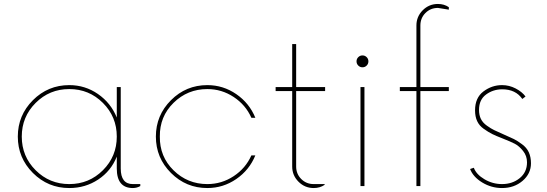

<svg xmlns="http://www.w3.org/2000/svg" viewBox="-20 -940 2762 970"><path d="M651.2 -10H688.8V0Q671.2 10 651.2 10Q570 10 570 -88.8V-148.8Q541.2 -76.2 476.2 -33.1Q411.2 10 330 10Q222.5 10 146.2 -66.2Q70 -142.5 70 -250Q70 -357.5 146.2 -433.8Q222.5 -510 330 -510Q410 -510 475 -465Q540 -420 570 -346.2V-500H590V-88.8Q590 -10 651.2 -10ZM160 -80Q230 -10 330 -10Q430 -10 500 -80Q570 -150 570 -250Q570 -350 500 -420Q430 -490 330 -490Q230 -490 160 -420Q90 -350 90 -250Q90 -150 160 -80Z M1027.5 10Q920 10 843.8 -66.2Q767.5 -142.5 767.5 -250Q767.5 -357.5 843.8 -433.8Q920 -510 1027.5 -510Q1107.5 -510 1173.8 -464.4Q1240 -418.8 1270 -345H1250Q1221.2 -410 1160.6 -450Q1100 -490 1027.5 -490Q927.5 -490 856.9 -420.6Q786.2 -351.2 787.5 -250Q786.2 -148.8 856.9 -79.4Q927.5 -10 1027.5 -10Q1100 -10 1160.6 -50Q1221.2 -90 1250 -155H1270Q1240 -81.2 1173.8 -35.6Q1107.5 10 1027.5 10Z M1622.5 -480H1476.2V-98.8Q1476.2 -61.2 1501.9 -35.6Q1527.5 -10 1565 -10H1620V-6.2Q1596.2 10 1565 10Q1520 10 1488.1 -21.9Q1456.2 -53.8 1456.2 -98.8V-480H1372.5V-500H1456.2V-717.5H1476.2V-500H1622.5Z M1832.5 -608.8Q1823.8 -600 1811.2 -600Q1798.8 -600 1790 -608.8Q1781.2 -617.5 1781.2 -630Q1781.2 -642.5 1790 -651.2Q1798.8 -660 1811.2 -660Q1823.8 -660 1832.5 -651.2Q1841.2 -642.5 1841.2 -630Q1841.2 -617.5 1832.5 -608.8ZM1801.2 0V-500H1821.2V0Z M2192.5 -900Q2155 -900 2129.4 -874.4Q2103.8 -848.8 2103.8 -811.2V-500H2247.5V-480H2103.8V0H2083.8V-480H2000V-500H2083.8V-811.2Q2083.8 -856.2 2115.6 -888.1Q2147.5 -920 2192.5 -920Q2223.8 -920 2247.5 -903.8V-891.2Z M2516.2 10Q2462.5 10 2416.2 -18.1Q2370 -46.2 2355 -86.2L2373.8 -92.5Q2386.2 -58.8 2427.5 -34.4Q2468.8 -10 2516.2 -10Q2568.8 -10 2605.6 -40Q2642.5 -70 2642.5 -120Q2642.5 -152.5 2622.5 -177.5Q2602.5 -202.5 2580.6 -213.8Q2558.8 -225 2517.5 -241.2Q2485 -253.8 2466.2 -263.1Q2447.5 -272.5 2424.4 -288.8Q2401.2 -305 2390.6 -328.1Q2380 -351.2 2380 -382.5Q2380 -446.2 2422.5 -478.1Q2465 -510 2516.2 -510Q2552.5 -510 2585 -493.1Q2617.5 -476.2 2635 -452.5L2618.8 -440Q2585 -488.8 2517.5 -488.8Q2471.2 -488.8 2435.6 -462.5Q2400 -436.2 2400 -385Q2400 -358.8 2409.4 -339.4Q2418.8 -320 2440 -305Q2461.2 -290 2476.9 -282.5Q2492.5 -275 2523.8 -261.2Q2558.8 -246.2 2576.2 -237.5Q2593.8 -228.8 2617.5 -211.2Q2641.2 -193.8 2651.9 -170Q2662.5 -146.2 2662.5 -115Q2662.5 -62.5 2620 -26.2Q2577.5 10 2516.2 10Z"/></svg>

Font: Now Thin
Style: Regular
Weight: 250
Designer: Alfredo Marco Pradil
Foundry: Alfredo Marco Pradil
Version: Version 1.002;PS 001.002;hotconv 1.0.88;makeotf.lib2.5.64775